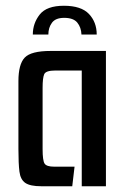

<svg xmlns="http://www.w3.org/2000/svg" viewBox="-20 -647 436 667"><path d="M202 -627Q262 -627 289 -598.5Q316 -570 316 -527H263Q262 -552 248.5 -568.5Q235 -585 203 -585Q173 -585 160.5 -568Q148 -551 148 -527H94Q94 -566 118 -596.5Q142 -627 202 -627ZM123 0Q85 0 68 -11.5Q51 -23 47.5 -51Q44 -79 44 -129V-365Q44 -424 66 -447Q88 -470 156 -470H348V0H264V-402H172Q139 -402 133.5 -389Q128 -376 128 -342V-129Q128 -89 135 -78.5Q142 -68 168 -68H239L231 0Z"/></svg>

Font: Smooch Sans SemiBold
Style: Bold
Weight: 600
Designer: Robert E. Leuschke
Foundry: Robert E. Leuschke
Version: Version 1.010; ttfautohint (v1.8.3)